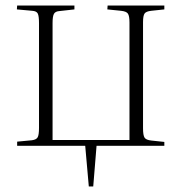

<svg xmlns="http://www.w3.org/2000/svg" viewBox="-20 -527 655 694"><path d="M301 147 288 0H42V-15L95 -20Q111 -22 116 -30.5Q121 -39 121 -65V-443Q121 -469 116.5 -478Q112 -487 96 -488L41 -493L42 -507H249V-493L195 -487Q180 -486 175 -477Q170 -468 170 -444V-21H448V-446Q448 -469 442.5 -477.5Q437 -486 417 -488L368 -493L369 -507H574V-493L527 -488Q508 -486 502.5 -478Q497 -470 497 -447V-63Q497 -38 502.5 -29.5Q508 -21 527 -19L574 -14V0H329L317 147Z"/></svg>

Font: Literata 60pt ExtraLight
Style: Regular
Weight: 250
Designer: Latin by Veronika Burian and Jose Scaglione. Greek by Irene Vlachou. Cyrillic by Vera Evstafieva.
Foundry: TypeTogether
Version: Version 3.103;gftools[0.9.29]